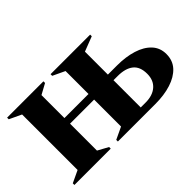

<svg xmlns="http://www.w3.org/2000/svg" viewBox="-94 -996 1331 1331"><g transform="rotate(-45 571.5 -330.0)"><path d="M30 0V-16L119 -58V-602L30 -644V-660H386V-644L309 -602V-377H545V-602L456 -644V-660H844V-644L735 -602V-377H824Q910 -377 977.5 -356Q1045 -335 1084 -293.5Q1123 -252 1123 -191Q1123 -127 1084 -85Q1045 -43 977.5 -21.5Q910 0 824 0H456V-16L545 -58V-322H309V-58L386 -16V0ZM776 -322H735V-55H783Q852 -55 892 -90Q932 -125 932 -188Q932 -258 891.5 -290Q851 -322 776 -322Z"/></g></svg>

Font: Spectral SC ExtraBold
Style: Regular
Weight: 800
Designer: Jean-Baptiste Levee
Foundry: Production Type
Version: Version 2.001